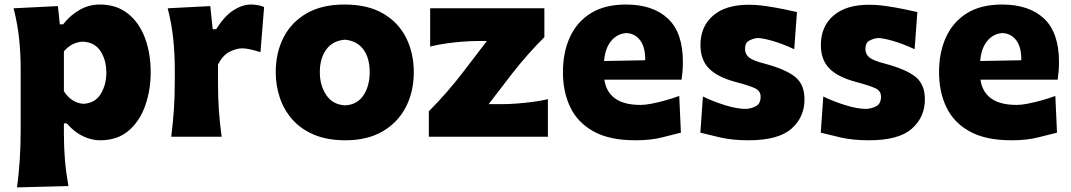

<svg xmlns="http://www.w3.org/2000/svg" viewBox="-20 -604 4730 848"><path d="M55.2 223.6Q63 163.6 67.1 103.8Q71.3 43.9 71.3 -26.9V-300.8Q71.3 -366.2 64.5 -432.4Q57.6 -498.5 40 -567.4L235.8 -577.1L244.1 -496.6H258.8Q290.5 -537.1 331.8 -560.5Q373 -584 420.4 -584Q494.6 -584 544.7 -544.2Q594.7 -504.4 620.1 -436.8Q645.5 -369.1 645.5 -284.7Q645.5 -205.6 621.3 -137.2Q597.2 -68.8 547.9 -26.6Q498.5 15.6 421.9 15.6Q384.8 15.6 346.4 -2.4Q308.1 -20.5 274.9 -59.1H262.2V-16.1Q262.2 46.4 266.8 102.1Q271.5 157.7 282.2 217.8ZM347.7 -145.5Q399.9 -147.9 424.8 -189Q449.7 -230 449.7 -282.7Q449.7 -338.4 424.1 -377.9Q398.4 -417.5 346.7 -419.9Q297.9 -418.5 262.2 -377.4V-201.2Q294.9 -149.9 347.7 -145.5Z M736.3 0Q743.7 -60.1 747.8 -116.9Q752 -173.8 752 -244.6V-300.8Q752 -366.2 745.1 -432.4Q738.3 -498.5 720.7 -567.4L908.7 -577.1L919.4 -475.1H934.6Q972.2 -534.2 1011.7 -559.1Q1051.3 -584 1087.9 -584Q1099.6 -584 1115.7 -581.8Q1131.8 -579.6 1146.5 -572.8L1130.4 -373.5Q1109.4 -380.4 1086.9 -385.5Q1064.5 -390.6 1050.3 -390.6Q1024.9 -390.6 994.6 -375.7Q964.4 -360.8 942.9 -319.3V-233.9Q942.9 -171.4 946.8 -115.7Q950.7 -60.1 959 0Z M1505.4 15.6Q1425.8 15.6 1367.7 -8.8Q1309.6 -33.2 1272 -75.4Q1234.4 -117.7 1216.1 -171.9Q1197.8 -226.1 1197.8 -285.2Q1197.8 -370.1 1231.9 -437.7Q1266.1 -505.4 1333.7 -544.7Q1401.4 -584 1501.5 -584Q1604.5 -584 1672.4 -544.2Q1740.2 -504.4 1773.9 -436.8Q1807.6 -369.1 1807.6 -285.2Q1807.6 -199.2 1772.5 -131.1Q1737.3 -63 1669.9 -23.7Q1602.5 15.6 1505.4 15.6ZM1504.4 -138.7Q1558.1 -141.6 1585.4 -183.1Q1612.8 -224.6 1612.8 -285.2Q1612.8 -348.1 1585 -385.7Q1557.1 -423.3 1504.4 -428.7Q1449.7 -424.8 1421.1 -385.5Q1392.6 -346.2 1392.6 -285.2Q1392.6 -226.6 1421.1 -184.1Q1449.7 -141.6 1504.4 -138.7Z M1874 0V-112.3Q1918.5 -157.2 1957.3 -202.1Q1996.1 -247.1 2027.3 -288.1L2130.4 -422.9H2089.8Q2064 -422.9 2028.1 -420.4Q1992.2 -418 1953.6 -412.6Q1915 -407.2 1879.9 -398.4V-567.4H2384.3V-439.9Q2353 -409.2 2313 -364.3Q2272.9 -319.3 2240.7 -277.3L2138.2 -144H2199.2Q2225.1 -144 2260 -146.5Q2294.9 -148.9 2331.8 -153.8Q2368.7 -158.7 2399.9 -166V0Z M2785.6 15.6Q2673.3 15.6 2602.8 -22.9Q2532.2 -61.5 2499.3 -129.4Q2466.3 -197.3 2466.3 -285.2Q2466.3 -372.6 2497.1 -439.9Q2527.8 -507.3 2589.6 -545.7Q2651.4 -584 2744.6 -584Q2863.8 -584 2929.9 -522Q2996.1 -460 2996.1 -330.1Q2996.1 -306.2 2994.4 -288.1Q2992.7 -270 2990.2 -252H2649.4Q2656.7 -198.7 2695.8 -169.7Q2734.9 -140.6 2810.1 -140.6Q2829.6 -140.6 2858.6 -146.2Q2887.7 -151.9 2919.9 -160.9Q2952.1 -169.9 2980 -180.2L2987.3 -18.1Q2951.7 -8.8 2901.9 3.4Q2852.1 15.6 2785.6 15.6ZM2829.6 -337.9Q2830.6 -394.5 2807.9 -425.3Q2785.2 -456.1 2746.6 -458Q2706.5 -455.6 2679.7 -423.6Q2652.8 -391.6 2647.9 -334.5Z M3286.6 15.6Q3214.4 15.6 3161.4 3.2Q3108.4 -9.3 3073.2 -18.1L3084.5 -177.7Q3130.9 -155.3 3183.1 -139.2Q3235.4 -123 3273.9 -123Q3300.3 -124.5 3319.8 -135.7Q3339.4 -147 3339.4 -177.2Q3339.4 -202.1 3315.2 -213.9Q3291 -225.6 3228.5 -242.2Q3149.4 -263.2 3111.6 -301.3Q3073.7 -339.4 3073.7 -405.3Q3073.7 -486.8 3129.2 -534.9Q3184.6 -583 3286.6 -583Q3322.3 -583 3362.8 -577.1Q3403.3 -571.3 3439.9 -563.7Q3476.6 -556.2 3500 -550.8L3487.8 -386.7Q3435.1 -411.1 3391.1 -423.6Q3347.2 -436 3326.2 -436Q3308.1 -434.6 3289.3 -425Q3270.5 -415.5 3270.5 -388.2Q3270.5 -364.3 3288.3 -350.1Q3306.2 -335.9 3356 -323.2Q3450.7 -297.9 3491.9 -264.4Q3533.2 -231 3533.2 -165.5Q3533.2 -85.9 3475.1 -35.2Q3417 15.6 3286.6 15.6Z M3818.4 15.6Q3746.1 15.6 3693.1 3.2Q3640.1 -9.3 3605 -18.1L3616.2 -177.7Q3662.6 -155.3 3714.8 -139.2Q3767.1 -123 3805.7 -123Q3832 -124.5 3851.6 -135.7Q3871.1 -147 3871.1 -177.2Q3871.1 -202.1 3846.9 -213.9Q3822.8 -225.6 3760.3 -242.2Q3681.2 -263.2 3643.3 -301.3Q3605.5 -339.4 3605.5 -405.3Q3605.5 -486.8 3660.9 -534.9Q3716.3 -583 3818.4 -583Q3854 -583 3894.5 -577.1Q3935.1 -571.3 3971.7 -563.7Q4008.3 -556.2 4031.7 -550.8L4019.5 -386.7Q3966.8 -411.1 3922.9 -423.6Q3878.9 -436 3857.9 -436Q3839.8 -434.6 3821 -425Q3802.2 -415.5 3802.2 -388.2Q3802.2 -364.3 3820.1 -350.1Q3837.9 -335.9 3887.7 -323.2Q3982.4 -297.9 4023.7 -264.4Q4064.9 -231 4064.9 -165.5Q4064.9 -85.9 4006.8 -35.2Q3948.7 15.6 3818.4 15.6Z M4446.8 15.6Q4334.5 15.6 4263.9 -22.9Q4193.4 -61.5 4160.4 -129.4Q4127.4 -197.3 4127.4 -285.2Q4127.4 -372.6 4158.2 -439.9Q4189 -507.3 4250.7 -545.7Q4312.5 -584 4405.8 -584Q4524.9 -584 4591.1 -522Q4657.2 -460 4657.2 -330.1Q4657.2 -306.2 4655.5 -288.1Q4653.8 -270 4651.4 -252H4310.5Q4317.9 -198.7 4356.9 -169.7Q4396 -140.6 4471.2 -140.6Q4490.7 -140.6 4519.8 -146.2Q4548.8 -151.9 4581.1 -160.9Q4613.3 -169.9 4641.1 -180.2L4648.4 -18.1Q4612.8 -8.8 4563 3.4Q4513.2 15.6 4446.8 15.6ZM4490.7 -337.9Q4491.7 -394.5 4469 -425.3Q4446.3 -456.1 4407.7 -458Q4367.7 -455.6 4340.8 -423.6Q4314 -391.6 4309.1 -334.5Z"/></svg>

Font: Pinar-FD ExtraBold
Style: Regular
Weight: 800
Designer: Amin Abedi
Version: Version 3.000